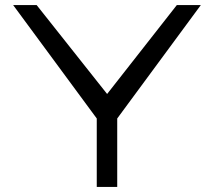

<svg xmlns="http://www.w3.org/2000/svg" viewBox="-20 -740 846 760"><path d="M363 0V-271L32 -720H125L404 -368L680 -720H775L444 -271V0Z"/></svg>

Font: Orbitron
Style: Regular
Weight: 400
Designer: Matt McInerney
Foundry: The League of Moveable Type
Version: Version 2.001